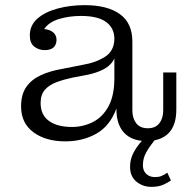

<svg xmlns="http://www.w3.org/2000/svg" viewBox="-20 -540 731 747"><path d="M234 10Q158 10 110 -25.5Q62 -61 62 -126Q62 -173 82.5 -202Q103 -231 139 -247.5Q175 -264 222 -272L303 -288Q352 -296 388.5 -319Q425 -342 425 -391Q424 -432 392 -455Q360 -478 295 -478Q249 -478 209.5 -466Q170 -454 152 -427Q174 -425 187 -414Q200 -403 200 -384Q198 -345 154 -345Q131 -345 113.5 -358.5Q96 -372 96 -402Q96 -442 126 -468Q156 -494 205 -507Q254 -520 309 -520Q398 -520 446.5 -485Q495 -450 495 -378V-110Q495 -80 510 -60.5Q525 -41 555 -41Q585 -41 600 -60.5Q615 -80 615 -110V-258H666V-114Q666 -11 581 6Q561 31 548.5 53.5Q536 76 536 103Q536 124 549 136.5Q562 149 583 149Q597 149 607.5 145Q618 141 631 132L645 162Q633 171 614.5 179Q596 187 569 187Q535 187 510.5 166.5Q486 146 486 109Q486 80 499 55Q512 30 532 8Q484 3 458.5 -28.5Q433 -60 433 -115V-118Q408 -50 355 -20Q302 10 234 10ZM138 -139Q138 -93 170.5 -69.5Q203 -46 260 -46Q303 -46 341 -65Q379 -84 402 -126Q425 -168 425 -237V-312Q413 -287 385 -271.5Q357 -256 315 -248L262 -238Q229 -231 200.5 -220.5Q172 -210 155 -191Q138 -172 138 -139Z"/></svg>

Font: Montagu Slab 16pt Light
Style: Regular
Weight: 300
Designer: Florian Karsten
Foundry: Florian Karsten
Version: Version 1.000; ttfautohint (v1.8.3)